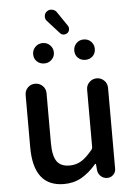

<svg xmlns="http://www.w3.org/2000/svg" viewBox="-62 -994 744 1054"><g transform="rotate(-5 309.5 -467.0)"><path d="M248 12.7Q80.1 12.7 80.1 -204.1V-492.2Q80.1 -516.6 96.7 -533.2Q113.3 -549.8 137.2 -549.8Q161.1 -549.8 178.2 -533.2Q195.3 -516.6 195.3 -492.2V-217.8Q195.3 -147.5 216.8 -116.7Q238.3 -85.9 287.1 -85.9Q323.2 -85.9 352.1 -103.5Q380.9 -121.1 414.1 -162.1Q418.9 -168 418.9 -175.8V-492.2Q418.9 -516.6 436 -533.2Q453.1 -549.8 476.6 -549.8Q500 -549.8 517.1 -533.2Q534.2 -516.6 534.2 -492.2V-46.9Q534.2 -27.3 520.5 -13.7Q506.8 0 487.3 0Q466.8 0 452.1 -13.2Q437.5 -26.4 434.6 -46.9L431.6 -81.1Q430.7 -83 429.2 -83Q427.7 -83 426.8 -82Q386.7 -35.2 344.2 -11.2Q301.8 12.7 248 12.7ZM336.9 -810.5Q327.1 -803.7 315.4 -805.2Q303.7 -806.6 295.9 -816.4L230.5 -888.7Q220.7 -900.4 222.7 -916Q224.6 -931.6 237.3 -940.4Q247.1 -947.3 258.8 -947.3Q261.7 -947.3 265.6 -946.3Q282.2 -943.4 291 -929.7L344.7 -850.6Q350.6 -840.8 348.6 -829.1Q346.7 -817.4 336.9 -810.5ZM198.2 -656.2Q172.9 -656.2 156.7 -671.9Q140.6 -687.5 140.6 -711.9Q140.6 -735.4 157.2 -752Q173.8 -768.6 198.2 -768.6Q221.7 -768.6 238.3 -752Q254.9 -735.4 254.9 -711.9Q254.9 -688.5 238.3 -672.4Q221.7 -656.2 198.2 -656.2ZM367.2 -711.9Q367.2 -735.4 383.3 -752Q399.4 -768.6 423.8 -768.6Q448.2 -768.6 464.4 -752Q480.5 -735.4 480.5 -711.9Q480.5 -687.5 464.4 -671.9Q448.2 -656.2 423.8 -656.2Q399.4 -656.2 383.3 -671.9Q367.2 -687.5 367.2 -711.9Z"/></g></svg>

Font: Gen Jyuu Gothic P Medium
Style: Regular
Weight: 500
Designer: [Source Han Sans]
Ryoko NISHIZUKA  (kana & ideographs); Paul D. Hunt (Latin, Greek & Cyrillic); Wenlong ZHANG  (bopomofo
Version: Version 1.002.20150607